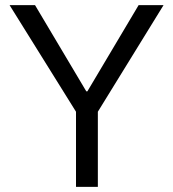

<svg xmlns="http://www.w3.org/2000/svg" viewBox="-20 -727 674 747"><path d="M116.3 -707 315.7 -371.7H320L519.3 -707H616.3L360.7 -292.3V0H275.7V-292.3L17.3 -707Z"/></svg>

Font: 42dot Sans Light
Style: Regular
Weight: 300
Designer: 42dot
Version: Version 1.000